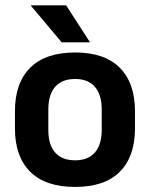

<svg xmlns="http://www.w3.org/2000/svg" viewBox="-20 -706 577 739"><path d="M269 13.5Q155 13.5 96.2 -45Q37.5 -103.5 37.5 -211.5V-278Q37.5 -386.5 96.2 -445.2Q155 -504 269 -504Q382.5 -504 441 -445.2Q499.5 -386.5 499.5 -278V-211.5Q499.5 -103.5 441.2 -45Q383 13.5 269 13.5ZM269 -89Q319 -89 345.2 -119Q371.5 -149 371.5 -205V-284.5Q371.5 -341.5 345.2 -371.8Q319 -402 269 -402Q218.5 -402 192.2 -371.8Q166 -341.5 166 -284.5V-205Q166 -149 192.2 -119Q218.5 -89 269 -89ZM234.5 -685.5 325.5 -544.5V-543H217.5L99 -684V-685.5Z"/></svg>

Font: Anek Gujarati Medium SemiBold
Style: Regular
Weight: 600
Version: Version 1.003